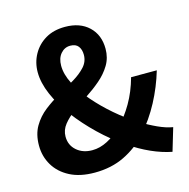

<svg xmlns="http://www.w3.org/2000/svg" viewBox="-98 -737 829 844"><g transform="rotate(-15 316.5 -315.5)"><path d="M232 11Q165 11 119 -13Q73 -37 49 -77.5Q25 -118 25 -167Q25 -218 46 -254Q67 -290 100.5 -316Q134 -342 171.5 -363Q209 -384 242.5 -404Q276 -424 297.5 -447.5Q319 -471 319 -502Q319 -526 307.5 -541Q296 -556 271 -556Q245 -556 227.5 -535.5Q210 -515 210 -481Q210 -442 232.5 -398Q255 -354 293 -310Q331 -266 377.5 -226Q424 -186 472 -156Q511 -132 548 -115Q585 -98 616 -93L585 11Q539 2 491 -19.5Q443 -41 395 -74Q337 -113 284.5 -163.5Q232 -214 191 -268.5Q150 -323 126.5 -377.5Q103 -432 103 -480Q103 -524 123.5 -561Q144 -598 181 -620Q218 -642 270 -642Q338 -642 378 -604Q418 -566 418 -503Q418 -462 398.5 -429.5Q379 -397 348 -370.5Q317 -344 282.5 -321.5Q248 -299 217.5 -276.5Q187 -254 167.5 -229.5Q148 -205 148 -175Q148 -136 176 -111.5Q204 -87 247 -87Q282 -87 316.5 -105Q351 -123 382 -153Q419 -191 448 -241Q477 -291 494 -353H611Q590 -282 555.5 -217Q521 -152 471 -95Q427 -47 367.5 -18Q308 11 232 11Z"/></g></svg>

Font: Narnoor
Style: Bold
Weight: 700
Designer: S. Sridhar Murthy
Foundry: SIL International
Version: Version 3.000